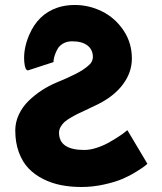

<svg xmlns="http://www.w3.org/2000/svg" viewBox="-20 -747 647 767"><path d="M41 -226.1Q41 -258.8 55.4 -289.6Q69.8 -320.3 94.2 -344Q118.7 -367.7 146.2 -385.7Q173.8 -403.8 205.1 -417Q230.5 -427.7 244.4 -433.8Q258.3 -439.9 278.1 -449.7Q297.9 -459.5 308.6 -466.6Q319.3 -473.6 330.6 -482.7Q341.8 -491.7 346.4 -500.7Q351.1 -509.8 351.1 -519Q351.1 -548.3 329.6 -565.2Q308.1 -582 268.1 -582Q248 -582 232.9 -573.5Q217.8 -564.9 210.7 -552.7Q203.6 -540.5 199.5 -528.3Q195.3 -516.1 194.3 -507.8L193.8 -499L91.8 -465.8Q80.1 -465.8 77.1 -498.5Q72.3 -550.3 96.2 -606.4Q131.3 -689.9 209 -716.3Q240.7 -727.1 278.8 -727.1Q335.9 -727.1 387.7 -701.4Q439.5 -675.8 473.1 -626Q506.8 -576.2 506.8 -513.2Q506.8 -458.5 471.9 -411.1Q437 -363.8 374 -332Q358.4 -324.2 334 -312.7Q309.6 -301.3 295.7 -294.7Q281.7 -288.1 264.4 -278.1Q247.1 -268.1 237.8 -259.8Q228.5 -251.5 222.2 -240.2Q215.8 -229 215.8 -216.8Q215.8 -147.9 316.9 -147.9Q338.9 -147.9 364.5 -156Q390.1 -164.1 411.4 -175.8Q432.6 -187.5 450.7 -199.2Q468.8 -210.9 478.5 -218.8L488.8 -227.1L568.8 -92.8Q564.9 -88.9 557.1 -82.8Q549.3 -76.7 523.4 -60.5Q497.6 -44.4 469 -32.2Q440.4 -20 395.8 -10Q351.1 0 305.2 0Q262.7 0 224.9 -7.3Q187 -14.6 152.8 -31.7Q118.7 -48.8 94.2 -74.2Q69.8 -99.6 55.4 -138.4Q41 -177.2 41 -226.1Z"/></svg>

Font: Hussar Preview
Style: Bold
Weight: 700
Foundry: Cannot Into Space Fonts, PlusOne Fonts
Version: Version 2.29RC2 "Millennial"